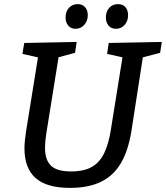

<svg xmlns="http://www.w3.org/2000/svg" viewBox="-20 -904 807 934"><path d="M320 10Q207 10 153 -38Q99 -86 99 -182Q99 -200 101 -219.5Q103 -239 106 -260L167 -639L177 -622L89 -642L98 -695L353 -700L345 -647L252 -622L267 -639L205 -253Q202 -234 200.5 -216.5Q199 -199 199 -185Q199 -126 228 -98Q257 -70 325 -70Q390 -70 428.5 -93Q467 -116 488 -161.5Q509 -207 519 -271L578 -639L589 -622L501 -642L509 -695L767 -700L759 -647L663 -622L677 -639L619 -265Q604 -172 568.5 -111Q533 -50 472 -20Q411 10 320 10ZM544 -764Q521 -764 508 -779.5Q495 -795 495 -819Q495 -848 511.5 -866Q528 -884 554 -884Q577 -884 590 -869.5Q603 -855 603 -830Q603 -802 586.5 -783Q570 -764 544 -764ZM347 -764Q325 -764 312 -779.5Q299 -795 299 -819Q299 -848 315.5 -866Q332 -884 358 -884Q380 -884 393.5 -869.5Q407 -855 407 -830Q407 -802 390 -783Q373 -764 347 -764Z"/></svg>

Font: Bitter Thin Medium
Style: Italic
Weight: 500
Italic angle: -9°
Version: Version 3.021